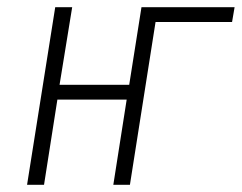

<svg xmlns="http://www.w3.org/2000/svg" viewBox="-20 -512 670 532"><path d="M55 0 133 -492H180L145 -277H338L372 -492H630L623 -451H411L340 0H294L331 -236H139L102 0Z"/></svg>

Font: Nunito Sans 7pt Condensed ExtraLight
Style: Italic
Weight: 250
Width: 3
Italic angle: -9°
Designer: Vernon Adams
Foundry: Vernon Adams
Version: Version 3.101;gftools[0.9.27]